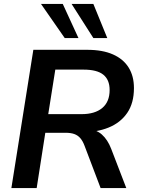

<svg xmlns="http://www.w3.org/2000/svg" viewBox="-20 -959 726 979"><path d="M38 0 150 -705H425Q503 -705 556 -681.5Q609 -658 636 -614.5Q663 -571 663 -510Q663 -433 628.5 -383Q594 -333 533.5 -308.5Q473 -284 396 -285V-300H422Q469 -300 499 -273.5Q529 -247 547 -200L624 0H493L411 -216Q402 -240 389.5 -254.5Q377 -269 359 -275.5Q341 -282 314 -282H211L167 0ZM226 -377H396Q464 -377 501.5 -408.5Q539 -440 539 -500Q539 -552 507 -578Q475 -604 406 -604H262ZM456 -765 345 -939H456L527 -765ZM310 -765 189 -939H300L380 -765Z"/></svg>

Font: Nunito Sans 12pt ExtraLight 12pt
Style: Bold Italic
Weight: 700
Italic angle: -9°
Version: Version 3.101;gftools[0.9.27]